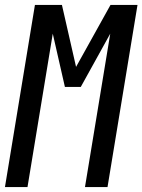

<svg xmlns="http://www.w3.org/2000/svg" viewBox="-33 -755 575 775"><path d="M-13 0 108 -735H217L274 -485L413 -735H522L401 0H310L412 -619L293 -404H229L180 -619L78 0Z"/></svg>

Font: Iosevka Curly Medium
Style: Italic
Weight: 500
Italic angle: -9°
Monospace: yes
Designer: Belleve Invis
Foundry: Belleve Invis
Version: Version 22.1.2; ttfautohint (v1.8.4)